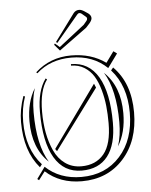

<svg xmlns="http://www.w3.org/2000/svg" viewBox="-51 -763 618 784"><g transform="rotate(-5 258.0 -371.0)"><path d="M197.3 -597.7 279.8 -709.5Q288.6 -720.2 302.7 -720.2Q311 -720.2 322.8 -712.9L338.9 -702.1Q350.1 -693.4 350.1 -682.6Q350.1 -673.8 339.4 -661.1L324.7 -645L210.4 -561.5L188.5 -586.9L191.9 -591.8L197.3 -587.4L210.9 -575.7L315.9 -657.7L328.6 -672.9Q332 -677.2 332 -681.2Q332 -687 327.1 -690.4L311.5 -703.6Q307.1 -707 302.7 -707Q297.4 -707 293.5 -702.1L202.1 -593.3ZM400.4 -473.1Q342.3 -528.8 253.4 -528.8Q167.5 -528.8 110.4 -477.1L106 -481.4Q167.5 -537.6 253.4 -537.6Q335.9 -537.6 395 -495.1L427.2 -539.6L441.4 -529.3ZM411.1 -462.4 420.4 -473.6Q489.7 -404.3 489.7 -284.2Q489.7 -167 424.3 -94.5Q358.9 -22 253.4 -22Q164.1 -22 105 -75.7L79.1 -41.5L72.3 -46.9L106.4 -94.2Q164.1 -39.6 253.4 -39.6Q352.1 -39.6 412.1 -106.7Q472.2 -173.8 472.2 -284.2Q472.2 -394.5 411.1 -462.4ZM336.9 -414.6 343.8 -397.9 162.6 -153.3 155.8 -162.6ZM96.2 -105.5 87.4 -93.8Q26.4 -164.6 26.4 -284.2Q26.4 -336.4 45.4 -389.6L51.8 -387.2Q35.2 -339.8 35.2 -284.2Q35.2 -172.9 96.2 -105.5ZM250 -496.1V-502.4Q323.2 -502.4 361.6 -437.5Q399.9 -372.6 399.9 -249Q399.9 -159.7 363.3 -112.5Q326.7 -65.4 256.8 -65.4Q183.6 -65.4 145.3 -130.4Q106.9 -195.3 106.9 -318.8Q106.9 -405.3 142.1 -453.1L147.5 -448.7Q115.7 -406.2 115.7 -318.8Q115.7 -272.9 123 -232.9Q130.4 -192.9 146.2 -158.2Q162.1 -123.5 190.4 -103.3Q218.8 -83 256.8 -83Q315.9 -83 349.1 -123Q382.3 -163.1 382.3 -249Q382.3 -286.1 378.9 -319.1Q375.5 -352.1 366.2 -385.5Q356.9 -418.9 342.5 -442.6Q328.1 -466.3 304.4 -481.2Q280.8 -496.1 250 -496.1ZM412.1 -150.9Q426.3 -193.4 426.3 -249Q426.3 -382.8 381.3 -455.1Q445.8 -394.5 445.8 -284.2Q445.8 -205.6 412.1 -150.9ZM94.7 -417.5Q81.1 -376.5 81.1 -318.8Q81.1 -185.1 125.5 -113.3Q61 -173.8 61 -284.2Q61 -362.8 94.7 -417.5Z"/></g></svg>

Font: FoglihtenNo03
Style: Regular
Weight: 500
Version: Version 0.59